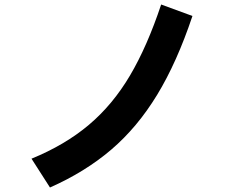

<svg xmlns="http://www.w3.org/2000/svg" viewBox="-20 -805 1040 853"><path d="M120 -100Q269 -161 375 -250.5Q481 -340 557.5 -469.5Q634 -599 696 -785L835 -734Q766 -528 678 -383.5Q590 -239 474 -140Q358 -41 202 28Z"/></svg>

Font: IBM Plex Sans JP
Style: Bold
Weight: 700
Designer: Mike Abbink; Paul van der Laan; Pieter van Rosmalen; Wujin Sim; Yejin Wi; Jinhee Kim; Boomi Park; Yona Kim; Kichan Ma
Foundry: Sandoll Inc.
Version: Version 1.001